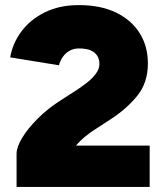

<svg xmlns="http://www.w3.org/2000/svg" viewBox="-20 -733 637 753"><path d="M45 0V-130Q45 -156 67 -192.5Q89 -229 127.5 -267.5Q166 -306 214 -337L284 -382Q302 -394 322 -409.5Q342 -425 356 -444Q370 -463 370 -482Q370 -500 361.5 -514Q353 -528 335.5 -535.5Q318 -543 289 -543Q269 -543 253 -534Q237 -525 226.5 -510Q216 -495 211 -477L20 -508Q29 -562 63.5 -609Q98 -656 155.5 -684.5Q213 -713 289 -713Q374 -713 434.5 -684Q495 -655 527.5 -603.5Q560 -552 560 -484Q560 -409 518.5 -357.5Q477 -306 412 -264L355 -227Q336 -215 316 -199Q296 -183 278 -162H567V0Z"/></svg>

Font: Figtree Black
Style: Regular
Weight: 900
Designer: Erik Kennedy
Foundry: Erik Kennedy
Version: Version 2.001;gftools[0.9.30]